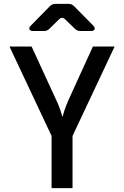

<svg xmlns="http://www.w3.org/2000/svg" viewBox="-20 -970 640 990"><path d="M246 0V-269L29 -730H143L270 -454Q283 -427 291 -403Q299 -379 302 -367Q305 -379 313 -403Q321 -427 333 -454L459 -730H571L354 -269V0ZM151 -810Q136 -810 132 -818.5Q128 -827 139 -838L238 -939Q250 -950 265 -950H334Q350 -950 361 -939L461 -838Q471 -827 467.5 -818.5Q464 -810 449 -810H394Q378 -810 367 -821L315 -871Q300 -886 284 -870L235 -822Q223 -810 208 -810Z"/></svg>

Font: Pitagon Sans Mono SemiBold
Style: Regular
Weight: 600
Monospace: yes
Designer: Travis Tran
Foundry: Pitagon
Version: Version 1.001; ttfautohint (v1.8.4.7-5d5b);gftools[0.9.26]